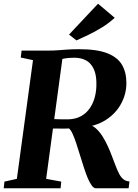

<svg xmlns="http://www.w3.org/2000/svg" viewBox="-29 -1016 746 1036"><path d="M-9 0 -5 -36 62 -51 149 -691.5 83 -705.5 87.5 -743H231.5Q262 -743 286.5 -745Q311 -747 337.2 -748.8Q363.5 -750.5 398.5 -750.5Q495 -750.5 550.5 -728.5Q606 -706.5 629.5 -665.8Q653 -625 653 -568.5Q653 -508.5 624.2 -455.8Q595.5 -403 541.5 -368.5Q487.5 -334 410.5 -328L439.5 -344Q464.5 -343.5 485.5 -325.8Q506.5 -308 523.8 -280.8Q541 -253.5 554 -224.5Q567 -195.5 575.5 -172Q586.5 -144 595.5 -120Q604.5 -96 614.2 -77.5Q624 -59 637.2 -48.5Q650.5 -38 669.5 -37L665 0H488Q477 0 465.5 -15.8Q454 -31.5 443.5 -57.2Q433 -83 423.5 -112.5Q412.5 -146 402.2 -180Q392 -214 382 -244Q372 -274 362.2 -295Q352.5 -316 343 -323Q336.5 -322.5 324.5 -322.2Q312.5 -322 298.5 -322.2Q284.5 -322.5 271.2 -322.5Q258 -322.5 248 -322.5L254 -373.5Q261.5 -373.5 273.5 -373Q285.5 -372.5 298.5 -372.2Q311.5 -372 322.5 -372Q333.5 -372 339 -372Q378.5 -373 407.5 -388.8Q436.5 -404.5 455.5 -432Q474.5 -459.5 483.5 -495.5Q492.5 -531.5 491 -572.5Q490 -635 460.2 -669.8Q430.5 -704.5 370 -704.5Q359.5 -704.5 345 -703.5Q330.5 -702.5 315.8 -699.8Q301 -697 290.5 -692L311 -723.5L220 -51L301.5 -36L298 0ZM383.5 -798 343.5 -829.5 500 -996 590 -920Q559.5 -892 523 -869.2Q486.5 -846.5 450.2 -829Q414 -811.5 383.5 -798Z"/></svg>

Font: Merriweather 72pt ExtraBold
Style: Italic
Weight: 800
Italic angle: -7.8°
Version: Version 2.101